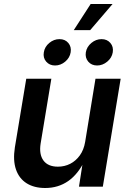

<svg xmlns="http://www.w3.org/2000/svg" viewBox="-20 -944 653 971"><path d="M208.5 6.8Q152.8 6.8 114.7 -17.1Q76.7 -41 60.8 -86.9Q44.9 -132.8 55.2 -198.7L112.8 -545.9H239.7L185.5 -218.3Q176.8 -163.6 199.7 -132.3Q222.7 -101.1 272.9 -101.1Q306.6 -101.1 335.2 -115.7Q363.8 -130.4 383.8 -158.2Q403.8 -186 410.6 -226.1L462.9 -545.9H590.3L500 0H379.4L400.4 -134.8H409.7Q375.5 -63.5 325 -28.3Q274.4 6.8 208.5 6.8ZM471.2 -612.8Q442.9 -612.8 426.3 -632.3Q409.7 -651.9 414.1 -679.7Q418.9 -707.5 442.1 -726.8Q465.3 -746.1 493.7 -746.1Q521.5 -746.1 538.1 -726.8Q554.7 -707.5 550.3 -679.7Q545.9 -651.9 522.5 -632.3Q499 -612.8 471.2 -612.8ZM258.3 -612.8Q230.5 -612.8 213.6 -632.3Q196.8 -651.9 201.7 -679.7Q206.1 -707.5 229.2 -726.8Q252.4 -746.1 280.8 -746.1Q309.1 -746.1 325.4 -726.8Q341.8 -707.5 337.4 -679.7Q333 -651.9 309.8 -632.3Q286.6 -612.8 258.3 -612.8ZM353 -791.5 438.5 -923.8H549.3L436 -791.5Z"/></svg>

Font: Inter SemiBold
Style: Italic
Weight: 600
Italic angle: -9.3988°
Designer: Rasmus Andersson
Foundry: rsms
Version: Version 4.001;git-66647c0bb